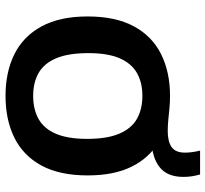

<svg xmlns="http://www.w3.org/2000/svg" viewBox="-45 -709 762 712"><g transform="rotate(90 336.0 -353.0)"><path d="M335.5 7.5Q247 7.5 180.8 -25.5Q114.5 -58.5 77.8 -126.2Q41 -194 41 -297Q41 -400.5 77.5 -468.2Q114 -536 180.5 -569.2Q247 -602.5 335.5 -602.5Q358.5 -602.5 380.2 -600.5Q402 -598.5 423.5 -596.2Q445 -594 466 -594Q505 -594 525.5 -608.5Q546 -623 546 -657.5Q546 -671 544.2 -684.2Q542.5 -697.5 538.5 -714H627Q631.5 -698 633.8 -683.2Q636 -668.5 636 -652Q636 -591.5 598.8 -563Q561.5 -534.5 499.5 -534.5L508 -559.5Q566 -525 598.2 -459.8Q630.5 -394.5 630.5 -297Q630.5 -193.5 594 -126Q557.5 -58.5 491 -25.5Q424.5 7.5 335.5 7.5ZM335.5 -95Q385.5 -95 421.2 -115Q457 -135 476 -179.2Q495 -223.5 495 -295Q495 -369 475.8 -414.2Q456.5 -459.5 420.8 -479.8Q385 -500 335.5 -500Q286.5 -500 251 -480Q215.5 -460 196.2 -416Q177 -372 177 -300Q177 -225.5 196 -180.5Q215 -135.5 250.5 -115.2Q286 -95 335.5 -95Z"/></g></svg>

Font: Encode Sans SC SemiBold
Style: Regular
Weight: 600
Version: Version 3.002